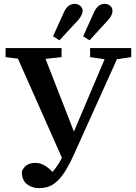

<svg xmlns="http://www.w3.org/2000/svg" viewBox="-20 -912 707 995"><path d="M9 -616V-663H299V-616L216 -607L363 -230L522 -605L447 -616V-663H660V-616L586 -605L363 -111Q340 -60 315.5 -21Q291 18 259.5 40.5Q228 63 183 63Q145 63 119 42Q93 21 93 -23Q111 -68 163 -68Q208 -68 252 -21Q278 -50 301 -94L73 -608ZM255 -724 311 -848Q322 -872 336 -882Q350 -892 366 -892Q383 -892 395.5 -882Q408 -872 408 -855Q408 -835 386 -809L288 -703ZM411 -724 467 -848Q478 -872 492 -882Q506 -892 522 -892Q539 -892 551 -882Q563 -872 563 -855Q563 -834 541 -809L444 -703Z"/></svg>

Font: Source Serif Pro SemiBold
Style: Regular
Weight: 600
Designer: Frank Grießhammer
Foundry: Adobe Systems Incorporated
Version: Version 3.001;hotconv 1.0.111;makeotfexe 2.5.65597